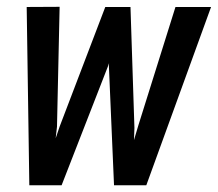

<svg xmlns="http://www.w3.org/2000/svg" viewBox="-20 -549 645 569"><path d="M148.9 -173.8 145 -139.2 156.7 -173.8 292 -528.3H366.7L378.4 -169.9L377 -133.8L390.1 -177.7L500 -528.3H605.5L413.6 0H317.9L302.7 -353.5L303.2 -361.8L300.3 -353.5L162.6 0H66.9L59.1 -528.3L156.7 -528.8Z"/></svg>

Font: TypoPRO Roboto Mono
Style: Italic
Weight: 500
Designer: Google
Version: Version 2.000986; 2015; ttfautohint (v1.3)